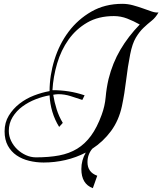

<svg xmlns="http://www.w3.org/2000/svg" viewBox="-20 -808 848 1003"><path d="M619 -788Q647 -788 674.5 -780.5Q702 -773 727 -764Q752 -755 772.5 -748Q793 -741 808 -743Q793 -716 772 -699.5Q751 -683 729.5 -662.5Q708 -642 689.5 -611Q671 -580 660 -524Q647 -458 639 -389.5Q631 -321 617 -254Q601 -179 560 -123.5Q519 -68 462 -31Q437 -1 437 39Q437 92 488 110L465 175Q405 153 405 75Q405 29 428 -11Q378 15 322 28Q266 41 208 41Q169 41 132 32Q95 23 66.5 3.5Q38 -16 21 -47Q4 -78 4 -122Q4 -168 26 -204Q48 -240 82 -266.5Q116 -293 157.5 -309Q199 -325 239 -332Q239 -414 264.5 -496Q290 -578 338.5 -642.5Q387 -707 457.5 -747.5Q528 -788 619 -788ZM254 -337Q298 -337 339.5 -330.5Q381 -324 422 -310L410 -286Q380 -296 348.5 -306Q317 -316 284 -316Q278 -316 271 -315Q264 -314 258 -313Q264 -275 276 -237Q288 -199 308 -166L289 -145Q266 -182 253.5 -224Q241 -266 239 -310Q204 -304 166.5 -289.5Q129 -275 97.5 -252Q66 -229 46 -196.5Q26 -164 26 -124Q26 -97 38 -72Q50 -47 70 -28Q90 -9 115.5 2.5Q141 14 168 14Q236 14 289 4Q342 -6 383 -31Q424 -56 455.5 -99Q487 -142 511 -208Q528 -254 532 -300.5Q536 -347 547 -395Q568 -479 609 -548.5Q650 -618 710 -680Q678 -698 644.5 -711Q611 -724 575 -724Q494 -724 435.5 -690Q377 -656 338 -601Q299 -546 278.5 -476.5Q258 -407 254 -337Z"/></svg>

Font: Lucien Schoenschriftv CAT
Style: Regular
Weight: 400
Designer: Lucian Bernhard 1928
Foundry: CAT-Fonts Peter Wiegel
Version: Version 1.000